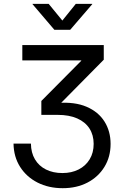

<svg xmlns="http://www.w3.org/2000/svg" viewBox="-20 -755 638 991"><path d="M303.7 216.3Q231 216.3 173.8 187.3Q116.7 158.2 83.7 106.2Q50.8 54.2 49.8 -13.7H139.6Q140.1 33.2 160.4 67.4Q180.7 101.6 217.3 119.9Q253.9 138.2 302.2 138.2Q349.6 138.2 386 119.6Q422.4 101.1 442.9 67.1Q463.4 33.2 463.4 -12.2Q463.4 -58.1 441.7 -91.8Q419.9 -125.5 378.4 -143.8Q336.9 -162.1 277.3 -162.1H193.4V-233.9L399.4 -441.4V-443.4H95.2V-522.5H515.6V-446.8L277.8 -206.1V-223.6Q366.2 -230 427 -203.9Q487.8 -177.7 519.3 -127.7Q550.8 -77.6 550.8 -12.2Q550.8 54.7 519 106.4Q487.3 158.2 431.6 187.3Q376 216.3 303.7 216.3ZM231.4 -734.9 301.8 -648.9 371.1 -734.9H456.1V-733.4L342.3 -601.1H260.7L147.9 -733.4V-734.9Z"/></svg>

Font: Inter 28pt
Style: Regular
Weight: 400
Designer: Rasmus Andersson
Foundry: rsms
Version: Version 4.001;git-66647c0bb